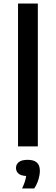

<svg xmlns="http://www.w3.org/2000/svg" viewBox="-20 -828 316 1086"><path d="M82 0V-808H194V0ZM105 238Q115 216.5 120.5 199.5Q126 182.5 128 167.5Q97.5 165.5 84 153.2Q70.5 141 70.5 122Q70.5 101 86.8 88.5Q103 76 137 76Q205.5 76 205.5 137.5Q205.5 160.5 197.2 187.8Q189 215 173.5 238Z"/></svg>

Font: Encode Sans Exp Md
Style: Regular
Weight: 500
Width: 7
Designer: Multiple Designers
Foundry: Impallari Type
Version: Version 3.002; ttfautohint (v1.8.3) -l 8 -r 50 -G 200 -x 14 